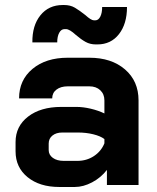

<svg xmlns="http://www.w3.org/2000/svg" viewBox="-20 -737 624 765"><path d="M42 -134V-171Q42 -234 92 -272.5Q142 -311 224 -311H285Q311 -311 341 -304Q371 -297 396 -285V-337Q396 -362 379.5 -377.5Q363 -393 336 -393H250Q222 -393 205 -380Q188 -367 188 -345H56Q56 -418 109.5 -462.5Q163 -507 250 -507H336Q424 -507 478 -460.5Q532 -414 532 -337V0H406V-60Q382 -29 347 -10.5Q312 8 278 8H216Q138 8 90 -31Q42 -70 42 -134ZM288 -96Q325 -96 354 -115Q383 -134 396 -166V-183Q380 -195 351.5 -202Q323 -209 291 -209H228Q204 -209 189 -197Q174 -185 174 -165V-139Q174 -120 190.5 -108Q207 -96 234 -96ZM282 -598Q257 -621 243 -621H237Q224 -621 216 -606.5Q208 -592 208 -568H109Q108 -635 141 -676Q174 -717 230 -717H236Q260 -717 278 -706.5Q296 -696 320 -677Q343 -656 354 -656H360Q372 -656 379.5 -670.5Q387 -685 387 -709H486Q486 -642 454 -601Q422 -560 368 -560H362Q339 -560 321 -570Q303 -580 282 -598Z"/></svg>

Font: Stavian Bold
Style: Bold
Weight: 700
Version: Version 1.000; ttfautohint (v1.6)